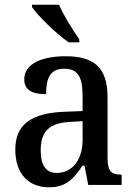

<svg xmlns="http://www.w3.org/2000/svg" viewBox="-20 -786 573 816"><path d="M272 -606H317V-619C290 -657 250 -721 231 -766H116V-756C139 -721 219 -642 272 -606ZM188 10C263 10 292 -27 331 -82H339L355 0H497V-44H494C452 -44 437 -60 437 -116V-374C437 -501 377 -547 259 -547C160 -547 83 -516 83 -449C83 -404 115 -386 176 -386C176 -449 190 -494 253 -494C320 -494 331 -446 331 -373V-314L254 -311C114 -306 45 -257 45 -151C45 -41 107 10 188 10ZM221 -51C175 -51 153 -85 153 -146C153 -223 184 -263 278 -268L331 -271V-191C331 -108 288 -51 221 -51Z"/></svg>

Font: Noto Serif Armenian SemiCondensed Medium
Style: Regular
Weight: 500
Width: 4
Designer: Monotype Design Team
Foundry: Monotype Imaging Inc.
Version: Version 2.008